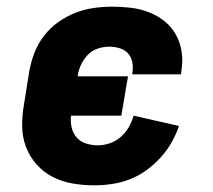

<svg xmlns="http://www.w3.org/2000/svg" viewBox="-20 -548 640 576"><path d="M263 8Q230 8 198 2.5Q166 -3 138.5 -17Q111 -31 90 -54.5Q69 -78 58 -107Q47 -136 46.5 -169Q46 -202 52 -235L68 -335Q73 -363 83.5 -390Q94 -417 112 -440.5Q130 -464 154.5 -481.5Q179 -499 206 -509.5Q233 -520 261 -524Q289 -528 317 -528Q346 -528 374 -524.5Q402 -521 427.5 -511Q453 -501 474 -484Q495 -467 508 -443.5Q521 -420 525 -392Q529 -364 524 -335L523 -325H377V-329Q380 -345 377 -361Q374 -377 364 -388Q354 -399 338.5 -403.5Q323 -408 307 -408Q290 -408 272.5 -402Q255 -396 242.5 -382.5Q230 -369 222.5 -352.5Q215 -336 213 -319H364L344 -201H193Q191 -183 195 -165.5Q199 -148 210 -135.5Q221 -123 238 -117.5Q255 -112 273 -112Q291 -112 309 -118Q327 -124 342 -137Q357 -150 366.5 -167Q376 -184 381 -201L517 -170Q508 -144 494 -119.5Q480 -95 460.5 -74Q441 -53 418 -36.5Q395 -20 369 -10Q343 0 316 4Q289 8 263 8Z"/></svg>

Font: Iosevka Heavy Extended
Style: Italic
Weight: 900
Width: 7
Italic angle: -9°
Monospace: yes
Designer: Belleve Invis
Foundry: Belleve Invis
Version: Version 32.5.0; ttfautohint (v1.8.4)